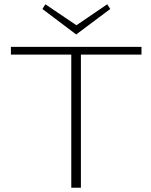

<svg xmlns="http://www.w3.org/2000/svg" viewBox="-20 -877 706 897"><path d="M495 -835 336 -716 178 -835 192 -857 337 -759 481 -857ZM641 -658V-622H358V0H313V-622H31V-658Z"/></svg>

Font: EauTestText Light
Style: Regular
Weight: 300
Designer: Christian Thalmann (Catharsis Fonts)
Version: Version 0.001;PS 000.001;hotconv 1.0.88;makeotf.lib2.5.64775